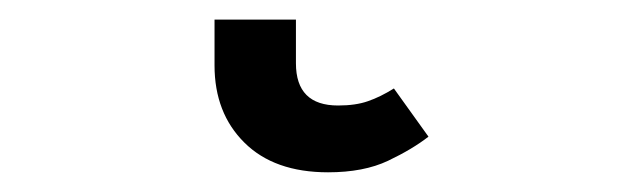

<svg xmlns="http://www.w3.org/2000/svg" viewBox="-20 20 655 196"><path d="M314.9 195.9Q260 195.9 229.5 165.6Q199 135.4 199 86.7V40H282.1V84.6Q282.1 127.7 325.1 127.7Q343.1 127.7 355.6 123.3Q368.2 119 382.1 110.3L417.4 159.5Q401 172.3 376.2 184.1Q351.3 195.9 314.9 195.9Z"/></svg>

Font: Fira Code Retina
Style: Regular
Weight: 450
Monospace: yes
Designer: Carrois Corporate, Edenspiekermann AG, Nikita Prokopov
Foundry: Carrois Corporate, Edenspiekermann AG, Nikita Prokopov
Version: Version 6.002